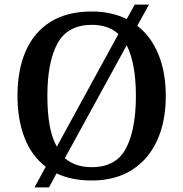

<svg xmlns="http://www.w3.org/2000/svg" viewBox="-20 -775 797 835"><path d="M179 -50Q117 -97 86.5 -176.5Q56 -256 56 -359Q56 -470 91.5 -552Q127 -634 199 -679.5Q271 -725 380 -725Q423 -725 461 -716.5Q499 -708 531 -692L566 -755H628L577 -663Q637 -617 669 -538.5Q701 -460 701 -358Q701 -247 663.5 -164.5Q626 -82 554 -36Q482 10 379 10Q291 10 226 -21L193 40H130ZM379 -48Q485 -48 528 -130Q571 -212 571 -358Q571 -428 561 -483.5Q551 -539 531 -578L262 -87Q307 -48 379 -48ZM495 -627Q451 -667 380 -667Q274 -667 230 -586Q186 -505 186 -358Q186 -287 195.5 -232Q205 -177 227 -137Z"/></svg>

Font: Noto Serif Khojki Medium
Style: Regular
Weight: 500
Version: Version 2.003